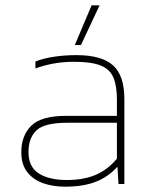

<svg xmlns="http://www.w3.org/2000/svg" viewBox="-20 -691 562 721"><path d="M261 -522 324 -671H354L284 -522ZM224 10Q179 10 142 -3Q105 -16 82.5 -44.5Q60 -73 60 -120Q60 -181 97 -218.5Q134 -256 230 -256H419V-317Q419 -368 406 -399.5Q393 -431 358 -445Q323 -459 258 -459Q218 -459 182 -452.5Q146 -446 113 -434V-460Q143 -472 183 -478Q223 -484 267 -484Q361 -484 404 -446Q447 -408 447 -319V0H425L421 -65Q387 -27 340 -8.5Q293 10 224 10ZM231 -15Q293 -15 338.5 -34Q384 -53 419 -95V-230H232Q147 -230 117 -201.5Q87 -173 87 -120Q87 -64 126 -39.5Q165 -15 231 -15Z"/></svg>

Font: Kanit Thin
Style: Regular
Weight: 250
Designer: Katatrad Team
Foundry: CadsonDemak
Version: Version 2.000; ttfautohint (v1.8.3)